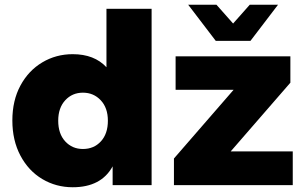

<svg xmlns="http://www.w3.org/2000/svg" viewBox="-20 -779 1275 808"><path d="M32 -272Q32 -356 66 -419Q100 -482 158 -516.5Q216 -551 286 -551Q377 -551 428 -496V-742H618V0H454V-79Q406 9 286 9Q216 9 158 -25.5Q100 -60 66 -124Q32 -188 32 -272ZM434 -271Q434 -325 404 -357Q374 -389 329 -389Q284 -389 254.5 -357Q225 -325 225 -271Q225 -216 254.5 -184Q284 -152 329 -152Q375 -152 404.5 -184Q434 -216 434 -271ZM712 -112 963 -401H719V-542H1202V-431L951 -142H1212V0H712ZM772 -759H891L961 -680L1031 -759H1150L1034 -607H888Z"/></svg>

Font: Chess Sans ExtraBold
Style: Regular
Weight: 800
Designer: Wolf Bōese
Foundry: Wolf Bōese
Version: Version 7.223